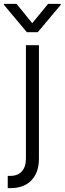

<svg xmlns="http://www.w3.org/2000/svg" viewBox="-60 -761 330 980"><path d="M138.7 -530.3V48.8Q138.7 119.1 100.6 159.2Q62.5 199.2 -5.9 199.2H-20.5V136.7H-6.8Q30.8 136.7 51.5 113.5Q72.3 90.3 72.3 48.8V-530.3ZM104.5 -642.6 185.5 -741.2H250V-736.3L132.8 -596.7H77.1L-40 -736.3V-741.2H24.4Z"/></svg>

Font: Pretendard Light
Style: Regular
Weight: 300
Designer: Base glyphs from Inter by Rasmus Andersson; Hangeul glyphs from Noto Sans CJK(Source Han Sans) by Jang Soo-young and Kan
Foundry: Kil Hyung-jin
Version: Version 1.309